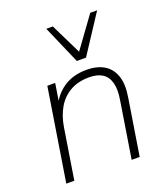

<svg xmlns="http://www.w3.org/2000/svg" viewBox="-137 -847 827 944"><g transform="rotate(-20 276.5 -374.5)"><path d="M47 0 124 -484H165L146 -364H135Q160 -424 210 -458Q260 -492 331 -492Q385 -492 421.5 -470.5Q458 -449 473.5 -405.5Q489 -362 478 -295L431 0H389L436 -296Q445 -349 435.5 -384Q426 -419 400 -436Q374 -453 330 -453Q273 -453 231.5 -429.5Q190 -406 165 -363.5Q140 -321 131 -264L89 0ZM302 -549 215 -749H249L328 -588L445 -749H481L350 -549Z"/></g></svg>

Font: Nunito Sans 12pt ExtraLight
Style: Italic
Weight: 200
Italic angle: -9°
Designer: Vernon Adams
Foundry: Vernon Adams
Version: Version 3.101;gftools[0.9.27]